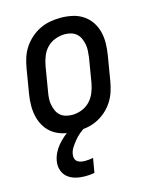

<svg xmlns="http://www.w3.org/2000/svg" viewBox="-113 -604 726 904"><g transform="rotate(-15 250.0 -152.5)"><path d="M204 8Q175 8 147 2Q119 -4 96 -19Q73 -34 58 -56.5Q43 -79 36 -106Q29 -133 29 -162Q29 -191 34 -221L54 -341Q58 -365 66 -390Q74 -415 89 -437.5Q104 -460 124.5 -478Q145 -496 169 -507.5Q193 -519 218.5 -523.5Q244 -528 269 -528Q298 -528 326 -522Q354 -516 377 -501Q400 -486 415.5 -463.5Q431 -441 438 -414Q445 -387 444.5 -358Q444 -329 439 -299L419 -179Q415 -155 407 -130Q399 -105 384.5 -82.5Q370 -60 349.5 -42Q329 -24 305 -12.5Q281 -1 255 3.5Q229 8 204 8ZM205 -72Q228 -72 251 -80.5Q274 -89 291 -106.5Q308 -124 317.5 -147Q327 -170 331 -193L351 -313Q353 -329 354 -345Q355 -361 352 -376Q349 -391 343 -405Q337 -419 326 -429Q315 -439 300 -443.5Q285 -448 269 -448Q246 -448 222.5 -439.5Q199 -431 182 -413.5Q165 -396 156 -373Q147 -350 143 -327L123 -207Q120 -191 119 -175Q118 -159 121 -144Q124 -129 130 -115Q136 -101 147 -91Q158 -81 173.5 -76.5Q189 -72 205 -72ZM189 223Q166 223 144 217.5Q122 212 105.5 199Q89 186 81.5 164.5Q74 143 78 120Q81 101 90 82Q99 63 112.5 47Q126 31 142 17Q158 3 176 -8H249L248 0Q232 9 218 21Q204 33 192.5 47Q181 61 171 76.5Q161 92 159 109Q157 119 160 128.5Q163 138 170.5 143.5Q178 149 187.5 151Q197 153 207 153Q217 153 227 152Q237 151 247 149L235 219Q223 221 212 222Q201 223 189 223Z"/></g></svg>

Font: Iosevka Term Curly Medium
Style: Italic
Weight: 500
Italic angle: -9°
Designer: Belleve Invis
Foundry: Belleve Invis
Version: Version 32.3.0